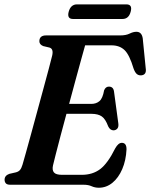

<svg xmlns="http://www.w3.org/2000/svg" viewBox="-20 -866 704 900"><path d="M372.5 0H28.5Q13 0 7.2 -6.8Q1.5 -13.5 1.5 -23.5Q1.5 -43 23.5 -51L54 -58Q66.5 -61 73.5 -69Q80.5 -77 85.5 -94Q90.5 -110.5 101 -148.5Q111.5 -186.5 125.5 -237.2Q139.5 -288 154.5 -343.8Q169.5 -399.5 183.8 -451.5Q198 -503.5 208.8 -544.2Q219.5 -585 224.5 -605Q232 -637 212 -643L182.5 -650Q164.5 -657.5 164.5 -672.5Q164.5 -700 196 -700H543.5Q570.5 -700 587.5 -708.5Q604.5 -717 619.5 -717Q644 -717 649 -687L663 -546.5Q668 -516 643.5 -513Q631 -511.5 622 -518.5Q613 -525.5 606 -545Q587 -609 563.8 -631.2Q540.5 -653.5 502.5 -653.5H379Q372.5 -631 360.8 -588.2Q349 -545.5 334.2 -491Q319.5 -436.5 304 -379H408Q431 -379 446.2 -392Q461.5 -405 468 -442.5Q475 -460 490.5 -460Q511.5 -460 514.5 -436.5L534.5 -288.5Q537 -271.5 530.2 -263.5Q523.5 -255.5 512.5 -255Q496 -255 487 -274Q474.5 -308 457.2 -320.2Q440 -332.5 408 -332.5H291.5Q276.5 -277.5 263.5 -228Q250.5 -178.5 241.2 -142.2Q232 -106 228.5 -91Q223.5 -69 232.8 -57.8Q242 -46.5 271.5 -46.5H363Q414 -46.5 449.5 -73.2Q485 -100 520 -170.5Q534.5 -196.5 551 -196.5Q573.5 -196.5 573 -165.5Q570.5 -114 553 -73.2Q535.5 -32.5 507 -9.2Q478.5 14 443.5 14Q425 14 409.5 7Q394 0 372.5 0ZM302 -811Q311.5 -845.5 341 -845.5H572.5Q602 -845.5 592.5 -811Q583.5 -777 554 -777H322.5Q293 -777 302 -811Z"/></svg>

Font: Fraunces 72pt S050 SemiBold
Style: Italic
Weight: 600
Italic angle: -16°
Version: Version 1.000; ttfautohint (v1.8.3)